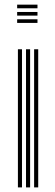

<svg xmlns="http://www.w3.org/2000/svg" viewBox="-20 -814 240 834"><path d="M54.5 -778V-793.8H142.8V-778ZM54.5 -746.2V-762H142.8V-746.2ZM54.5 -714.5V-730.2H142.8V-714.5ZM128.2 0V-600H146V0ZM57.8 0V-600H75.5V0ZM93 0V-600H110.8V0Z"/></svg>

Font: Big Shoulders Inline Text Medium
Style: Regular
Weight: 500
Designer: Patric King
Foundry: XO Type Co
Version: Version 1.000